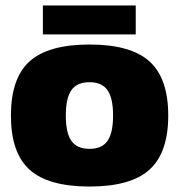

<svg xmlns="http://www.w3.org/2000/svg" viewBox="-20 -673 656 703"><path d="M88.5 -448.5Q157 -510 308 -510Q459 -510 527.5 -448Q596 -386 596 -250Q596 -114 527.5 -52Q459 10 308 10Q157 10 88.5 -51.5Q20 -113 20 -250Q20 -387 88.5 -448.5ZM308 -128Q353 -128 373.5 -157Q394 -186 394 -250Q394 -314 373.5 -343Q353 -372 308 -372Q262 -372 241.5 -343Q221 -314 221 -250Q221 -186 241.5 -157Q262 -128 308 -128ZM137 -653H477V-547H137Z"/></svg>

Font: Fivo Sans Black
Style: Regular
Weight: 900
Designer: Alexander Slobzheninov
Foundry: Alexander Slobzheninov
Version: 1.0